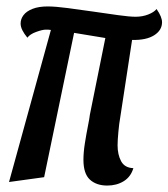

<svg xmlns="http://www.w3.org/2000/svg" viewBox="-20 -550 523 596"><path d="M313 26Q279 26 259 7.5Q239 -11 239 -54Q239 -77 243.5 -105.5Q248 -134 253 -159Q258 -184 259 -194L307 -432L210 -448L117 0L8 15L138 -457Q133 -458 129 -458Q125 -458 122 -458Q112 -458 92.5 -451Q73 -444 65 -433Q55 -445 49.5 -456Q44 -467 44 -477Q44 -491 53 -503Q62 -515 81 -522.5Q100 -530 128 -530Q152 -530 190 -525Q228 -520 269.5 -514Q311 -508 346.5 -503Q382 -498 401 -498Q422 -498 440 -505Q458 -512 466 -522Q475 -509 479 -499Q483 -489 483 -481Q483 -456 458.5 -440.5Q434 -425 390 -426L353 -184Q350 -168 347.5 -141Q345 -114 345 -99Q345 -70 356 -49.5Q367 -29 394 -28Q386 -1 364 12.5Q342 26 313 26Z"/></svg>

Font: Sansita Swashed Light
Style: Regular
Weight: 300
Designer: Pablo Cosgaya
Foundry: Omnibus-Type
Version: Version 1.003